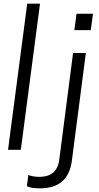

<svg xmlns="http://www.w3.org/2000/svg" viewBox="-20 -820 543 1051"><path d="M94 0H24L129 -800H199ZM199 211Q149 211 127 199L135 138Q161 148 195 148Q295 148 305 49L380 -530H450L373 63Q352 211 199 211ZM477 -655H387L399 -745H489Z"/></svg>

Font: Tanohe Sans
Style: Italic
Weight: 400
Designer: Village Type and Design LLC & Cristiano Sobral
Foundry: Cooper Hewitt Smithsonian Design Museum
Version: Version 1.00;September 29, 2021;FontCreator 13.0.0.2655 64-b